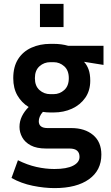

<svg xmlns="http://www.w3.org/2000/svg" viewBox="-20 -742 571 985"><path d="M500 51Q500 132 436.5 177.5Q373 223 260 223Q207 223 148 211Q89 199 39 171L72 80Q120 104 167 114.5Q214 125 259 125Q322 125 355 108Q388 91 388 63Q388 20 337 20H217Q168 20 138 4Q108 -12 94 -37.5Q80 -63 80 -91Q80 -120 92.5 -145.5Q105 -171 127 -193Q91 -215 69.5 -252Q48 -289 48 -341Q48 -400 73 -439Q98 -478 141.5 -497.5Q185 -517 238 -517H255Q275 -517 294 -514.5Q313 -512 330 -507H511V-409L411 -425Q426 -409 434.5 -385.5Q443 -362 443 -328Q443 -277 417.5 -240.5Q392 -204 349.5 -184.5Q307 -165 255 -165H238Q218 -165 200 -168Q189 -156 184 -143.5Q179 -131 179 -120Q179 -85 224 -85H346Q415 -85 457.5 -49.5Q500 -14 500 51ZM255 -259Q286 -259 309.5 -280Q333 -301 333 -341Q333 -381 309.5 -402Q286 -423 255 -423H238Q206 -423 182.5 -402Q159 -381 159 -341Q159 -301 182.5 -280Q206 -259 238 -259ZM306 -603H185V-722H306Z"/></svg>

Font: Inria Sans
Style: Bold
Weight: 700
Designer: Black Foundry Team
Foundry: Black Foundry
Version: Version 1.2; ttfautohint (v1.8.3)